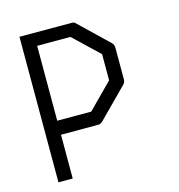

<svg xmlns="http://www.w3.org/2000/svg" viewBox="-94 -562 729 780"><g transform="rotate(-15 270.0 -172.0)"><path d="M57 -478H277Q286 -478 290 -474L413 -356Q422 -347 422 -335V-201Q422 -189 413 -180L293 -59Q284 -50 273 -50H117V134H57ZM117 -424V-109H260L363 -213V-323L257 -424Z"/></g></svg>

Font: ibm3270
Style: Regular
Weight: 400
Monospace: yes
Version: Version 2.0.3